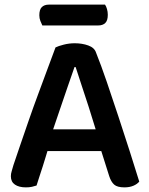

<svg xmlns="http://www.w3.org/2000/svg" viewBox="-20 -801 646 830"><path d="M405 -691H163Q159 -699 154.5 -710.5Q150 -722 150 -735Q150 -760 161 -770.5Q172 -781 191 -781H434Q439 -774 442.5 -762Q446 -750 446 -737Q446 -712 435 -701.5Q424 -691 405 -691ZM307 -511H302Q289 -474 272.5 -426Q256 -378 238.5 -326.5Q221 -275 205 -228L193 -174Q187 -155 180 -131Q173 -107 165 -82.5Q157 -58 150 -36.5Q143 -15 138 1Q129 4 118 6.5Q107 9 92 9Q62 9 44.5 -3Q27 -15 27 -39Q27 -50 30.5 -61Q34 -72 38 -87Q49 -120 66 -169.5Q83 -219 103 -277Q123 -335 145 -394Q167 -453 186.5 -506Q206 -559 220 -596Q232 -602 255.5 -608Q279 -614 303 -614Q335 -614 361.5 -604.5Q388 -595 395 -574Q417 -519 441.5 -447.5Q466 -376 491.5 -298.5Q517 -221 540.5 -148Q564 -75 582 -16Q573 -5 556.5 2Q540 9 518 9Q487 9 473.5 -3Q460 -15 452 -40L409 -176L396 -234Q380 -287 363.5 -338.5Q347 -390 332 -434.5Q317 -479 307 -511ZM140 -148 183 -242H438L456 -148Z"/></svg>

Font: BalooTamma2SemiBold
Style: Regular
Weight: 600
Designer: Divya Kowshik, Shuchita Grover and Ek Type
Foundry: Ek Type
Version: Version 1.700